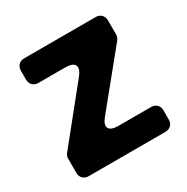

<svg xmlns="http://www.w3.org/2000/svg" viewBox="-119 -585 671 689"><g transform="rotate(-30 216.5 -241.0)"><path d="M25 -33V-91Q25 -102 32 -111L206 -327Q225 -351 218 -365.5Q211 -380 180 -380H69Q54 -380 45 -389Q36 -398 36 -413V-449Q36 -464 45 -473Q54 -482 69 -482H364Q379 -482 388 -473Q397 -464 397 -449V-392Q397 -380 390 -371L215 -156Q195 -132 202 -117.5Q209 -103 240 -103H375Q390 -103 399 -94Q408 -85 408 -70V-33Q408 -18 399 -9Q390 0 375 0H58Q43 0 34 -9Q25 -18 25 -33Z"/></g></svg>

Font: Higure Gothic Black
Style: Regular
Weight: 900
Designer: Yoshimichi Ohira
Foundry: Positype
Version: Version 1.000